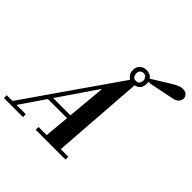

<svg xmlns="http://www.w3.org/2000/svg" viewBox="-307 -1183 1397 1397"><g transform="rotate(45 392.0 -484.0)"><path d="M-19 -20 500 -767 385 -551 22 -20ZM-72 0V-29H124V0ZM255 0V-29H561V0ZM151 -221V-253H420V-221ZM337 -10 386 -547H382L494 -767H537L482 -10ZM519 -736Q487 -736 467 -755.5Q447 -775 447 -808Q447 -840 467 -859Q487 -878 519 -878Q551 -878 570.5 -859Q590 -840 590 -808Q590 -775 570.5 -755.5Q551 -736 519 -736ZM519 -766Q537 -766 546.5 -778Q556 -790 556 -808Q556 -825 546 -836Q536 -847 519 -847Q501 -847 491.5 -836Q482 -825 482 -808Q482 -790 491.5 -778Q501 -766 519 -766ZM542 -827 717 -935Q747 -953 765 -960.5Q783 -968 803 -968Q828 -968 842 -954.5Q856 -941 856 -922Q856 -904 842.5 -888Q829 -872 799 -866L607 -827Z"/></g></svg>

Font: Libre Bodoni SemiBold
Style: Italic
Weight: 600
Italic angle: -13°
Version: Version 2.003